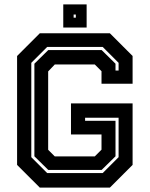

<svg xmlns="http://www.w3.org/2000/svg" viewBox="-20 -851 679 871"><path d="M160.5 0 57.5 -103V-597L160.5 -700H478.5L581.5 -597V-471H440.5V-528L410 -558.5H228.5L198.5 -527V-171.5L228.5 -141.5H410L440.5 -172V-241H302V-382H581.5V-103L478.5 0ZM194 -66H446L518 -138V-317H366V-303H504V-142L441 -80H199L136 -142V-562L199 -624H441L504 -562V-531H518V-566L446 -638H194L122 -566V-138ZM267 -726V-831H373V-726ZM314 -771H324V-785H314Z"/></svg>

Font: Tourney Thin
Style: Regular
Weight: 100
Designer: Tyler Finck
Foundry: Etcetera Type Co
Version: Version 1.015